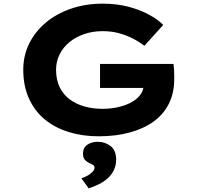

<svg xmlns="http://www.w3.org/2000/svg" viewBox="-20 -734 1075 1048"><path d="M519 10Q430 10 354.5 -13.5Q279 -37 224 -82.5Q169 -128 138 -196.5Q107 -265 107 -353Q107 -431 139.5 -496.5Q172 -562 230.5 -611Q289 -660 368.5 -687Q448 -714 541 -714Q617 -714 680 -697.5Q743 -681 791.5 -655Q840 -629 871 -598L768 -484Q738 -507 703.5 -524.5Q669 -542 628.5 -553Q588 -564 540 -564Q486 -564 439.5 -548Q393 -532 358.5 -503.5Q324 -475 305 -436.5Q286 -398 286 -353Q286 -297 306.5 -256.5Q327 -216 362 -190.5Q397 -165 442.5 -152.5Q488 -140 538 -140Q587 -140 628.5 -150Q670 -160 700.5 -177.5Q731 -195 748 -219.5Q765 -244 764 -274V-294L787 -254H526V-385H927Q929 -371 930 -353Q931 -335 931 -321Q931 -307 931 -302Q931 -226 901.5 -167.5Q872 -109 817.5 -70Q763 -31 687 -10.5Q611 10 519 10ZM464 294 424 239Q438 235 454.5 226.5Q471 218 483.5 205.5Q496 193 496 181Q496 172 489.5 167.5Q483 163 472 158Q454 150 443.5 138.5Q433 127 433 105Q433 72 456.5 56Q480 40 514 40Q554 40 584 63.5Q614 87 614 137Q614 168 602 193.5Q590 219 568.5 238.5Q547 258 520 271.5Q493 285 464 294Z"/></svg>

Font: Lexend Tera
Style: Bold
Weight: 700
Designer: Bonnie Shaver-Troup, Thomas Jockin
Foundry: Lexend
Version: Version 1.007